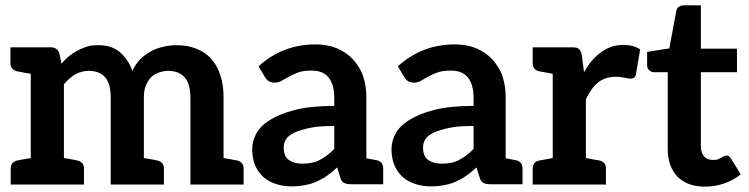

<svg xmlns="http://www.w3.org/2000/svg" viewBox="-20 -690 2802 718"><path d="M866 -90C865 -90 863 -91 860 -91C857 -91 852 -93 845 -94C838 -95 828 -97 816 -99V-326C816 -357 812 -385 804 -409C796 -433 785 -453 770 -470C755 -487 736 -499 714 -508C692 -517 667 -521 639 -521C623 -521 606 -519 590 -515C574 -511 558 -506 544 -498C530 -490 517 -481 505 -469C493 -457 483 -442 475 -425C465 -454 449 -477 428 -495C407 -513 380 -521 348 -521C333 -521 319 -520 306 -516C293 -512 281 -507 270 -501C259 -495 248 -488 238 -480C228 -472 219 -462 210 -452L202 -490C197 -505 187 -513 171 -513H95H19V-454C19 -437 28 -427 45 -423C46 -423 48 -422 51 -422C54 -422 59 -420 66 -419C73 -418 83 -416 95 -414V-99C83 -97 73 -95 66 -94C59 -93 54 -91 51 -91C48 -91 46 -90 45 -90C28 -86 20 -76 20 -59V0H95H219H294V-59C294 -76 286 -86 269 -90C268 -90 266 -90 263 -91C260 -92 255 -93 248 -94C241 -95 231 -97 219 -99V-375C232 -390 246 -403 262 -412C278 -421 294 -425 312 -425C339 -425 359 -417 373 -401C387 -385 394 -360 394 -326V0H518H593V-59C593 -76 585 -86 568 -90C567 -90 565 -90 562 -91C559 -92 554 -93 547 -94C540 -95 531 -97 518 -99V-326C518 -342 520 -357 525 -369C530 -381 536 -392 544 -400C552 -408 561 -414 572 -418C583 -422 595 -425 608 -425C636 -425 657 -417 671 -400C685 -384 692 -359 692 -326V0H816H891V-59C891 -76 883 -86 866 -90Z M1388 -91C1387 -91 1383 -92 1377 -93C1371 -94 1361 -96 1350 -98V-325C1350 -354 1346 -381 1338 -405C1330 -429 1316 -450 1300 -468C1284 -485 1264 -499 1241 -509C1217 -519 1190 -524 1160 -524C1077 -524 1006 -496 947 -442L970 -403C974 -397 978 -391 984 -387C990 -383 998 -381 1006 -381C1016 -381 1025 -383 1033 -388C1041 -393 1050 -397 1060 -403C1070 -409 1082 -414 1095 -419C1108 -424 1125 -426 1145 -426C1173 -426 1194 -418 1208 -401C1222 -384 1230 -359 1230 -324V-294C1172 -294 1122 -289 1083 -279C1044 -269 1013 -256 989 -241C965 -226 948 -209 938 -190C928 -171 923 -151 923 -132C923 -109 927 -89 934 -72C941 -55 952 -40 965 -28C978 -16 994 -8 1012 -2C1030 4 1050 7 1072 7C1090 7 1107 5 1122 2C1137 -1 1151 -5 1164 -11C1177 -17 1191 -24 1203 -33C1216 -42 1228 -52 1241 -64L1252 -28C1255 -17 1260 -9 1267 -6C1274 -2 1283 -1 1295 -1H1337H1350H1413V-60C1413 -77 1405 -87 1388 -91ZM1230 -133C1221 -124 1212 -116 1203 -109C1194 -102 1185 -97 1176 -92C1167 -87 1156 -83 1145 -81C1134 -79 1123 -78 1110 -78C1089 -78 1073 -83 1060 -92C1047 -101 1041 -117 1041 -139C1041 -150 1044 -161 1050 -170C1056 -179 1066 -187 1081 -194C1096 -201 1116 -207 1140 -212C1164 -217 1194 -219 1230 -219Z M1909 -91C1908 -91 1904 -92 1898 -93C1892 -94 1882 -96 1871 -98V-325C1871 -354 1867 -381 1859 -405C1851 -429 1837 -450 1821 -468C1805 -485 1785 -499 1762 -509C1738 -519 1711 -524 1681 -524C1598 -524 1527 -496 1468 -442L1491 -403C1495 -397 1499 -391 1505 -387C1511 -383 1519 -381 1527 -381C1537 -381 1546 -383 1554 -388C1562 -393 1571 -397 1581 -403C1591 -409 1603 -414 1616 -419C1629 -424 1646 -426 1666 -426C1694 -426 1715 -418 1729 -401C1743 -384 1751 -359 1751 -324V-294C1693 -294 1643 -289 1604 -279C1565 -269 1534 -256 1510 -241C1486 -226 1469 -209 1459 -190C1449 -171 1444 -151 1444 -132C1444 -109 1448 -89 1455 -72C1462 -55 1473 -40 1486 -28C1499 -16 1515 -8 1533 -2C1551 4 1571 7 1593 7C1611 7 1628 5 1643 2C1658 -1 1672 -5 1685 -11C1698 -17 1712 -24 1724 -33C1737 -42 1749 -52 1762 -64L1773 -28C1776 -17 1781 -9 1788 -6C1795 -2 1804 -1 1816 -1H1858H1871H1934V-60C1934 -77 1926 -87 1909 -91ZM1751 -133C1742 -124 1733 -116 1724 -109C1715 -102 1706 -97 1697 -92C1688 -87 1677 -83 1666 -81C1655 -79 1644 -78 1631 -78C1610 -78 1594 -83 1581 -92C1568 -101 1562 -117 1562 -139C1562 -150 1565 -161 1571 -170C1577 -179 1587 -187 1602 -194C1617 -201 1637 -207 1661 -212C1685 -217 1715 -219 1751 -219Z M2311 -522C2280 -522 2253 -513 2228 -495C2203 -477 2182 -452 2164 -420L2156 -482C2154 -493 2151 -501 2146 -506C2141 -511 2133 -513 2120 -513H2047H1972V-454C1972 -437 1980 -427 1997 -423C2005 -422 2004 -422 2047 -414V-99C2004 -91 2005 -91 1997 -90C1980 -86 1972 -76 1972 -59V0H2047H2171H2246V-59C2246 -76 2238 -86 2221 -90C2213 -91 2214 -91 2171 -99V-319C2184 -346 2199 -368 2217 -382C2235 -396 2257 -403 2283 -403C2297 -403 2309 -401 2318 -399C2327 -397 2333 -396 2338 -396C2344 -396 2349 -398 2352 -400C2355 -402 2357 -406 2358 -412L2374 -505C2357 -517 2336 -522 2311 -522Z M2616 8C2641 8 2665 4 2688 -4C2711 -12 2732 -23 2750 -38L2713 -98C2710 -102 2708 -104 2706 -106C2704 -108 2700 -108 2696 -108C2693 -108 2691 -108 2688 -106C2685 -104 2681 -102 2677 -100C2673 -98 2669 -96 2664 -94C2659 -92 2653 -92 2645 -92C2632 -92 2621 -96 2613 -105C2605 -114 2601 -126 2601 -142V-420H2736V-508H2601V-670H2537C2530 -670 2523 -668 2518 -664C2513 -660 2510 -656 2509 -649L2483 -509L2400 -496V-446C2400 -437 2403 -431 2408 -427C2413 -423 2418 -420 2425 -420H2477V-134C2477 -90 2489 -55 2513 -30C2537 -5 2572 8 2616 8Z"/></svg>

Font: SVN-Aleo
Style: Bold
Weight: 700
Designer: Alessio Laiso
Version: Version 1.2.2